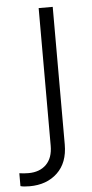

<svg xmlns="http://www.w3.org/2000/svg" viewBox="-114 -564 393 816"><g transform="rotate(-5 82.5 -155.5)"><path d="M-60 216V161Q-42 164 -21 164Q27 164 55 136Q83 108 83 56V-531H143V56Q143 134 97.5 177Q52 220 -21 220Q-47 220 -60 216Z"/></g></svg>

Font: BLUETTI 2.0 Extralight
Style: Roman
Weight: 200
Designer: Stijn de Vries
Foundry: tokotype
Version: Version 2.005;October 31, 2023;FontCreator 14.0.0.2814 64-bi